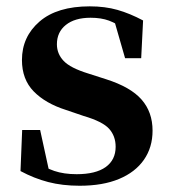

<svg xmlns="http://www.w3.org/2000/svg" viewBox="-20 -572 539 608"><path d="M232.3 16.2Q177.6 16.2 132.7 4.5Q87.8 -7.2 44.9 -30.3L50.2 -160.4H107.1L137.6 -20.6L89.6 -26V-62Q121.7 -41.1 151.9 -30.7Q182.2 -20.4 222.8 -20.4Q283.1 -20.4 314.7 -43Q346.2 -65.7 346.2 -107.2Q346.2 -140.9 325.7 -164Q305.1 -187.1 244.5 -204.9L188.7 -223.9Q123.9 -244.5 86.7 -282.6Q49.5 -320.7 49.5 -382Q49.5 -455.6 105.2 -503.8Q160.9 -551.9 264.2 -551.9Q312.5 -551.9 351.9 -540.7Q391.2 -529.5 433.1 -507.2L427.1 -387.7H376.1L337.6 -521.5L380 -507.8V-477Q349.7 -497.5 325.1 -506.7Q300.5 -515.8 266.8 -515.8Q217 -515.8 188.6 -493.1Q160.2 -470.4 160.2 -431.8Q160.2 -401.6 181.6 -379.1Q202.9 -356.6 259.8 -339.1L315.9 -321.1Q393.8 -296.3 428.4 -256.6Q463.1 -217 463.1 -158.3Q463.1 -105.4 435.8 -66.1Q408.4 -26.7 357 -5.3Q305.6 16.2 232.3 16.2Z"/></svg>

Font: Noto Serif HK ExtraLight
Style: Regular
Weight: 200
Designer: Ryoko NISHIZUKA 西塚涼子 (kana & ideographs); Frank Grießhammer (Latin, Greek & Cyrillic); Wenlong ZHANG 张文龙 (bopomofo); San
Foundry: Adobe
Version: Version 2.002-H1;hotconv 1.1.0;makeotfexe 2.6.0